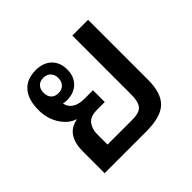

<svg xmlns="http://www.w3.org/2000/svg" viewBox="-137 -724 887 887"><g transform="rotate(-45 306.0 -281.0)"><path d="M82 0V-142Q82 -194 102.5 -226Q123 -258 166 -266V-268Q126 -281 99 -324Q72 -367 72 -421Q72 -490 103.5 -526Q135 -562 193 -562Q242 -562 270.5 -534.5Q299 -507 299 -461Q299 -416 271.5 -388.5Q244 -361 197 -361Q185 -361 174 -364Q177 -340 198.5 -324.5Q220 -309 258 -309H315V-232H265Q221 -232 203 -209Q185 -186 185 -151V-84H346Q395 -84 410.5 -104.5Q426 -125 426 -169V-555H529V-161Q529 -77 489.5 -38.5Q450 0 354 0ZM193 -412Q216 -412 229 -426Q242 -440 242 -462Q242 -484 229 -498Q216 -512 193 -512Q170 -512 157.5 -498Q145 -484 145 -462Q145 -439 157.5 -425.5Q170 -412 193 -412Z"/></g></svg>

Font: Noto Sans Thai Looped Medium
Style: Regular
Weight: 500
Designer: Sasikarn Vongin, Ben Mitchell
Foundry: The Fontpad Ltd
Version: Version 1.001; ttfautohint (v1.8.4.7-5d5b)